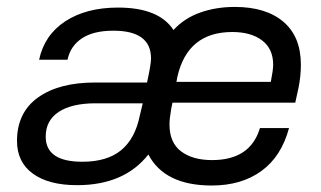

<svg xmlns="http://www.w3.org/2000/svg" viewBox="-20 -540 951 568"><path d="M30.3 -123Q30.3 -207 92.3 -251.5Q154.3 -295.9 260.7 -295.9H415Q426.8 -349.6 426.8 -367.2Q426.8 -449.2 315.4 -449.2Q256.8 -449.2 222.7 -426.8Q188.5 -404.3 179.7 -363.3H95.7Q111.3 -436.5 173.3 -477.1Q235.4 -517.6 329.1 -517.6Q450.2 -517.6 493.2 -451.2Q525.4 -486.3 572.3 -502.9Q619.1 -519.5 674.8 -519.5Q766.6 -519.5 818.4 -475.6Q870.1 -431.6 870.1 -348.6Q870.1 -315.4 863.3 -281.2L853.5 -236.3H490.2L486.3 -216.8Q481.4 -188.5 481.4 -171.9Q481.4 -118.2 515.6 -92.3Q549.8 -66.4 607.4 -66.4Q720.7 -66.4 749 -161.1H835Q812.5 -77.1 753.4 -34.2Q694.3 8.8 606.4 8.8Q466.8 8.8 418.9 -83Q347.7 7.8 208 7.8Q124 7.8 77.1 -26.4Q30.3 -60.5 30.3 -123ZM393.6 -198.2 402.3 -234.4H262.7Q192.4 -234.4 153.8 -209Q115.2 -183.6 115.2 -135.7Q115.2 -61.5 223.6 -61.5Q296.9 -61.5 338.4 -95.7Q379.9 -129.9 393.6 -198.2ZM781.2 -297.9Q788.1 -333 788.1 -348.6Q788.1 -395.5 755.4 -420.4Q722.7 -445.3 667 -445.3Q535.2 -445.3 504.9 -313.5L502 -297.9Z"/></svg>

Font: Dinish Expanded
Style: Italic
Weight: 400
Width: 7
Italic angle: -12°
Designer: Charles Nix
Foundry: Playbeing
Version: Version 2.005; ttfautohint (v1.8.3)